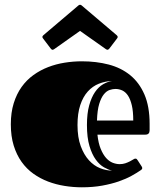

<svg xmlns="http://www.w3.org/2000/svg" viewBox="-20 -777 680 814"><path d="M487.3 -81.1Q500.5 -81.1 511.2 -84.7Q522 -88.4 530.5 -92.8Q539.1 -97.2 544.7 -100.8Q550.3 -104.5 553.2 -104.5Q557.6 -104.5 559.3 -103Q561 -101.6 563.5 -97.7L580.6 -71.3Q583 -67.4 583 -64.5Q583 -61 581.1 -59.1Q579.1 -57.1 577.1 -55.7Q561 -44.4 537.6 -31.5Q514.2 -18.6 483.2 -7.8Q452.1 2.9 413.1 10Q374 17.1 327.1 17.1Q290.5 17.1 253.9 11.2Q217.3 5.4 183.8 -7.3Q150.4 -20 121.6 -40.5Q92.8 -61 71.5 -90.8Q50.3 -120.6 38.1 -159.9Q25.9 -199.2 25.9 -250Q25.9 -299.8 38.1 -339.1Q50.3 -378.4 71.5 -408.2Q92.8 -438 121.6 -458.7Q150.4 -479.5 183.8 -492.4Q217.3 -505.4 253.9 -511.2Q290.5 -517.1 327.1 -517.1Q388.2 -517.1 440.7 -503.4Q493.2 -489.7 531.7 -458.5Q570.3 -427.2 592.3 -376.5Q614.3 -325.7 614.3 -252V-224.6Q614.3 -215.8 609.9 -210.9Q605.5 -206.1 595.2 -206.1H393.1Q397 -169.9 407 -145.8Q417 -121.6 429.9 -107.2Q442.9 -92.8 458 -86.9Q473.1 -81.1 487.3 -81.1ZM544.9 -266.1Q544.9 -305.2 538.8 -330.8Q532.7 -356.4 522.5 -371.8Q512.2 -387.2 498.3 -393.6Q484.4 -399.9 469.2 -399.9Q458 -399.9 444.8 -395.5Q431.6 -391.1 420.2 -377Q408.7 -362.8 400.6 -336.4Q392.6 -310.1 391.1 -266.1ZM455.1 -53.7Q439.5 -57.1 420.9 -67.6Q402.3 -78.1 386.2 -100.1Q370.1 -122.1 359.4 -157.7Q348.6 -193.4 348.6 -247.1Q348.6 -296.4 358.2 -330.6Q367.7 -364.7 382.8 -386.7Q397.9 -408.7 417 -419.7Q436 -430.7 455.1 -433.6Q425.8 -432.6 399.2 -422.1Q372.6 -411.6 352.3 -389.2Q332 -366.7 320.3 -331.5Q308.6 -296.4 308.6 -247.1Q308.6 -194.3 322.3 -157.5Q335.9 -120.6 357.2 -97.4Q378.4 -74.2 404.3 -64Q430.2 -53.7 455.1 -53.7ZM319.3 -646 210 -568.8Q208 -567.9 206.5 -566.9Q205.1 -565.9 203.6 -565.9Q198.7 -565.9 195.3 -570.8L162.6 -613.8Q159.7 -617.2 159.7 -620.6Q159.7 -624 164.1 -627.9L312.5 -753.9Q314 -754.9 315.4 -755.9Q316.9 -756.8 319.3 -756.8Q321.8 -756.8 323.2 -755.9Q324.7 -754.9 326.2 -753.9L474.6 -627.9Q479 -624 479 -620.6Q479 -617.2 476.1 -613.8L443.4 -570.8Q439.5 -565.9 435.1 -565.9Q433.6 -565.9 432.1 -566.9Q430.7 -567.9 428.7 -568.8Z"/></svg>

Font: Fascinate Inline
Style: Regular
Weight: 900
Designer: Astigmatic (AOETI)
Foundry: Astigmatic (AOETI)
Version: Version 1.000